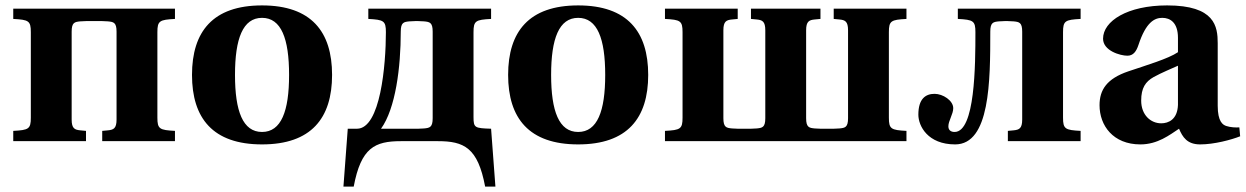

<svg xmlns="http://www.w3.org/2000/svg" viewBox="-20 -522 4606 710"><path d="M29 0H298V-38L277 -40C256 -42 245 -47 245 -80V-405C245 -439 256 -441 277 -443L298 -444H358L379 -443C400 -441 411 -439 411 -405V-80C411 -47 400 -42 379 -40L358 -38V0H627V-38C570 -41 562 -45 562 -87V-403C562 -445 570 -449 627 -452V-490H29V-452C86 -449 94 -445 94 -403V-87C94 -45 86 -41 29 -38Z M690 -245C690 -85 767 12 949 12C1131 12 1208 -85 1208 -245C1208 -405 1131 -502 949 -502C767 -502 690 -405 690 -245ZM849 -245C849 -379 878 -456 949 -456C1020 -456 1049 -379 1049 -245C1049 -111 1020 -34 949 -34C878 -34 849 -111 849 -245Z M1250 168H1288C1315 24 1366 0 1463 0H1599C1696 0 1747 24 1774 168H1812L1796 -46C1736 -48 1731 -49 1731 -89V-403C1731 -445 1739 -449 1796 -452V-490H1342V-452C1399 -449 1407 -445 1407 -403C1407 -282 1387 -46 1300 -46H1266ZM1389 -46C1443 -121 1462 -273 1462 -405C1462 -439 1473 -441 1494 -443L1515 -444H1527L1548 -443C1569 -441 1580 -439 1580 -405V-85C1580 -51 1569 -49 1548 -47L1527 -46Z M1859 -245C1859 -85 1936 12 2118 12C2300 12 2377 -85 2377 -245C2377 -405 2300 -502 2118 -502C1936 -502 1859 -405 1859 -245ZM2018 -245C2018 -379 2047 -456 2118 -456C2189 -456 2218 -379 2218 -245C2218 -111 2189 -34 2118 -34C2047 -34 2018 -111 2018 -245Z M2439 0H3332V-38C3275 -41 3267 -45 3267 -87V-403C3267 -445 3275 -449 3332 -452V-490H3063V-452L3084 -450C3105 -448 3116 -443 3116 -410V-85C3116 -51 3105 -49 3084 -47L3063 -46H3014L2993 -47C2972 -49 2961 -51 2961 -85V-410C2961 -443 2972 -448 2993 -450L3014 -452V-490H2757V-452L2778 -450C2799 -448 2810 -443 2810 -410V-85C2810 -51 2799 -49 2778 -47L2757 -46H2708L2687 -47C2666 -49 2655 -51 2655 -85V-410C2655 -443 2666 -448 2687 -450L2708 -452V-490H2439V-452C2496 -449 2504 -445 2504 -403V-87C2504 -45 2496 -41 2439 -38Z M3376 -98C3376 -56 3411 12 3512 12C3641 12 3642 -222 3642 -405C3642 -439 3653 -441 3674 -443L3695 -444H3707L3728 -443C3749 -441 3760 -439 3760 -405V-80C3760 -47 3749 -42 3728 -40L3707 -38V0H3976V-38C3919 -41 3911 -45 3911 -87V-403C3911 -445 3919 -449 3976 -452V-490H3522V-452C3579 -449 3587 -445 3587 -403C3587 -282 3586 -34 3510 -34C3497 -34 3487 -40 3487 -55C3487 -75 3505 -100 3505 -122C3505 -150 3467 -175 3436 -175C3403 -175 3376 -157 3376 -98Z M4046 -133C4046 -58 4096 12 4197 12C4261 12 4305 -23 4340 -46C4353 -15 4370 12 4418 12C4470 12 4533 -5 4566 -18L4563 -51C4550 -50 4530 -51 4515 -56C4502 -60 4483 -72 4483 -131V-362C4483 -424 4473 -502 4296 -502C4149 -502 4059 -444 4059 -379C4059 -334 4123 -316 4149 -316C4171 -316 4182 -332 4190 -356C4218 -441 4250 -456 4278 -456C4307 -456 4336 -439 4336 -382V-329C4301 -305 4217 -280 4152 -258C4073 -231 4046 -190 4046 -133ZM4200 -150C4200 -197 4216 -220 4246 -237C4277 -254 4312 -268 4336 -279V-134C4334 -80 4301 -66 4274 -66C4235 -66 4200 -97 4200 -150Z"/></svg>

Font: Heuristica
Style: Bold
Weight: 700
Version: Version 1.0.1